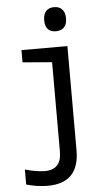

<svg xmlns="http://www.w3.org/2000/svg" viewBox="-65 -809 630 1095"><g transform="rotate(-5 250.0 -261.0)"><path d="M287 -629Q225 -629 225 -697Q225 -732 241.5 -749.5Q258 -767 287 -767Q316 -767 333 -749.5Q350 -732 350 -697Q350 -663 333 -646Q316 -629 287 -629ZM163 245Q133 245 100 240Q67 235 41 227V141Q67 149 99 154.5Q131 160 154 160Q249 160 249 57V-455L81 -469V-539H344V58Q344 245 163 245Z"/></g></svg>

Font: Noto Sans Mono ExtraCondensed Medium
Style: Regular
Weight: 500
Width: 2
Designer: Monotype Design Team
Foundry: Monotype Imaging Inc.
Version: Version 2.014